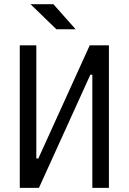

<svg xmlns="http://www.w3.org/2000/svg" viewBox="-20 -914 626 934"><path d="M76.2 0V-693.4H156.7V-143.1H166.5L416.5 -693.4H509.8V0H429.2V-550.3H419.4L169.4 0ZM254.4 -771.5 128.4 -893.6H239.7L348.1 -771.5Z"/></svg>

Font: CaskaydiaMono NF SemiLight
Style: Regular
Weight: 350
Designer: Aaron Bell
Foundry: Saja Typeworks
Version: Version 2111.001; ttfautohint (v1.8.4);Nerd Fonts 3.1.1